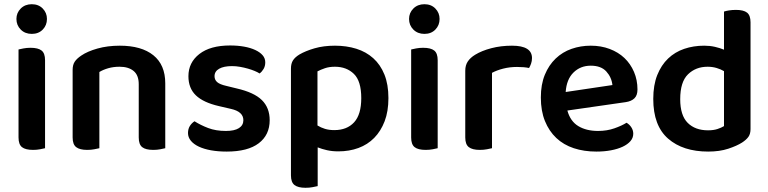

<svg xmlns="http://www.w3.org/2000/svg" viewBox="-20 -705 3650 912"><path d="M68 -470Q76 -472 91.5 -475Q107 -478 125 -478Q161 -478 177.5 -465Q194 -452 194 -419V-1Q186 1 170.5 4Q155 7 137 7Q101 7 84.5 -6Q68 -19 68 -52ZM58 -615Q58 -644 78.5 -664.5Q99 -685 131 -685Q163 -685 183 -664.5Q203 -644 203 -615Q203 -585 183 -564.5Q163 -544 131 -544Q99 -544 78.5 -564.5Q58 -585 58 -615Z M639 -305Q639 -348 614.5 -368Q590 -388 548 -388Q519 -388 494.5 -381Q470 -374 452 -363V-1Q443 1 428 4Q413 7 394 7Q359 7 342 -6Q325 -19 325 -52V-373Q325 -397 335 -412Q345 -427 366 -441Q395 -461 443 -474.5Q491 -488 549 -488Q652 -488 708.5 -442.5Q765 -397 765 -309V-1Q757 1 741.5 4Q726 7 708 7Q672 7 655.5 -6Q639 -19 639 -52V-305Z M1261 -134Q1261 -64 1209 -24.5Q1157 15 1057 15Q1016 15 982.5 9Q949 3 924.5 -8.5Q900 -20 886.5 -36.5Q873 -53 873 -73Q873 -92 881.5 -106Q890 -120 904 -129Q932 -111 968.5 -97Q1005 -83 1053 -83Q1094 -83 1115 -96.5Q1136 -110 1136 -134Q1136 -175 1076 -188L1020 -201Q946 -218 910.5 -252Q875 -286 875 -343Q875 -408 927 -448.5Q979 -489 1073 -489Q1109 -489 1139.5 -483.5Q1170 -478 1192.5 -467.5Q1215 -457 1227.5 -442.5Q1240 -428 1240 -409Q1240 -391 1232 -377.5Q1224 -364 1213 -356Q1204 -362 1189.5 -368Q1175 -374 1157.5 -379Q1140 -384 1120.5 -387.5Q1101 -391 1082 -391Q1043 -391 1021 -378.5Q999 -366 999 -343Q999 -326 1011.5 -315Q1024 -304 1055 -297L1104 -285Q1187 -266 1224 -229.5Q1261 -193 1261 -134Z M1587 14Q1558 14 1533.5 8.5Q1509 3 1489 -5V179Q1480 181 1465 184Q1450 187 1431 187Q1396 187 1379 174Q1362 161 1362 128V-379Q1362 -403 1371.5 -418Q1381 -433 1402 -446Q1431 -463 1474 -475.5Q1517 -488 1571 -488Q1626 -488 1672.5 -473.5Q1719 -459 1753 -428.5Q1787 -398 1806 -351Q1825 -304 1825 -239Q1825 -176 1807 -129Q1789 -82 1757.5 -50Q1726 -18 1682.5 -2Q1639 14 1587 14ZM1568 -87Q1628 -87 1662 -124Q1696 -161 1696 -239Q1696 -320 1661 -354Q1626 -388 1571 -388Q1544 -388 1523.5 -381Q1503 -374 1488 -366V-109Q1504 -99 1523.5 -93Q1543 -87 1568 -87Z M1933 -470Q1941 -472 1956.5 -475Q1972 -478 1990 -478Q2026 -478 2042.5 -465Q2059 -452 2059 -419V-1Q2051 1 2035.5 4Q2020 7 2002 7Q1966 7 1949.5 -6Q1933 -19 1933 -52ZM1923 -615Q1923 -644 1943.5 -664.5Q1964 -685 1996 -685Q2028 -685 2048 -664.5Q2068 -644 2068 -615Q2068 -585 2048 -564.5Q2028 -544 1996 -544Q1964 -544 1943.5 -564.5Q1923 -585 1923 -615Z M2317 -1Q2308 1 2293 4Q2278 7 2259 7Q2224 7 2207 -6Q2190 -19 2190 -52V-369Q2190 -395 2202 -413Q2214 -431 2237 -445Q2268 -464 2313.5 -476Q2359 -488 2412 -488Q2507 -488 2507 -429Q2507 -415 2502.5 -402.5Q2498 -390 2493 -382Q2470 -387 2436 -387Q2401 -387 2370 -379Q2339 -371 2317 -359Z M2675 -180Q2689 -129 2727 -106Q2765 -83 2821 -83Q2863 -83 2898.5 -95.5Q2934 -108 2956 -122Q2970 -114 2979 -100Q2988 -86 2988 -70Q2988 -50 2974.5 -34.5Q2961 -19 2937.5 -8Q2914 3 2882 9Q2850 15 2813 15Q2754 15 2705.5 -1Q2657 -17 2622.5 -49.5Q2588 -82 2568.5 -130Q2549 -178 2549 -242Q2549 -304 2568 -350Q2587 -396 2619.5 -427Q2652 -458 2695 -473Q2738 -488 2786 -488Q2835 -488 2876 -472.5Q2917 -457 2946 -429.5Q2975 -402 2991.5 -363.5Q3008 -325 3008 -280Q3008 -252 2993.5 -238Q2979 -224 2953 -220ZM2786 -393Q2737 -393 2704 -360.5Q2671 -328 2667 -268L2889 -301Q2885 -338 2860 -365.5Q2835 -393 2786 -393Z M3545 -92Q3545 -69 3535 -55Q3525 -41 3505 -28Q3480 -12 3439 1.5Q3398 15 3344 15Q3224 15 3153.5 -46.5Q3083 -108 3083 -235Q3083 -301 3102 -348.5Q3121 -396 3153.5 -427Q3186 -458 3230 -473Q3274 -488 3325 -488Q3352 -488 3376 -482.5Q3400 -477 3419 -469V-650Q3427 -653 3442.5 -655.5Q3458 -658 3476 -658Q3512 -658 3528.5 -645Q3545 -632 3545 -599ZM3419 -367Q3404 -376 3384 -382Q3364 -388 3341 -388Q3285 -388 3248 -352Q3211 -316 3211 -234Q3211 -157 3246.5 -121.5Q3282 -86 3343 -86Q3369 -86 3387.5 -92Q3406 -98 3419 -106Z"/></svg>

Font: Baloo Thambi 2 SemiBold
Style: Regular
Weight: 600
Designer: Aadarsh Rajan and Ek Type
Foundry: Ek Type
Version: Version 1.640;hotconv 1.0.111;makeotfexe 2.5.65597; ttfautoh